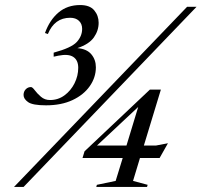

<svg xmlns="http://www.w3.org/2000/svg" viewBox="-20 -742 800 762"><path d="M35.5 0 722.5 -715H760L73.5 0ZM193 -517V-533Q263 -552 284.5 -575.2Q306 -598.5 306 -627.5Q306 -647.5 293.2 -659.5Q280.5 -671.5 258.5 -671.5Q196.5 -671.5 170 -607L158.5 -611Q177 -662.5 212 -692.2Q247 -722 298 -722Q336.5 -722 354 -701Q371.5 -680 371.5 -651.5Q371.5 -620.5 352.5 -593.5Q333.5 -566.5 287 -551Q324.5 -548 342.5 -526.5Q360.5 -505 360.5 -475Q360.5 -434.5 336.2 -400Q312 -365.5 267.8 -344.8Q223.5 -324 162.5 -324Q109.5 -324 91.5 -336.8Q73.5 -349.5 73.5 -365Q73.5 -378.5 82 -387.5Q90.5 -396.5 103 -396.5Q108.5 -396.5 118 -383.8Q127.5 -371 142.5 -358Q157.5 -345 178.5 -345Q210.5 -345 235.8 -363.5Q261 -382 275.8 -411.5Q290.5 -441 290.5 -473Q290.5 -503 271 -516Q251.5 -529 211.5 -521ZM575 -386.5H618.5L551 -164.5H599.5L646.5 -173.5L613.5 -115H535.5L508 -24L566 -8.5L563.5 0H362L364.5 -8.5L439 -24L467 -115H307.5L315.5 -141.5ZM482 -164.5 528.5 -317.5 365 -164.5Z"/></svg>

Font: Newsreader Display
Style: Italic
Weight: 400
Italic angle: -17°
Designer: Hugues Gentile
Foundry: Production Type
Version: Version 1.001